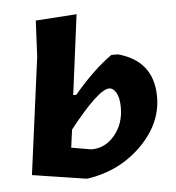

<svg xmlns="http://www.w3.org/2000/svg" viewBox="-42 -507 510 555"><g transform="rotate(-5 213.5 -230.0)"><path d="M31 -16 76 -356 81 -460 200 -468 170 -236H179Q236 -304 290 -342H309Q411 -314 411 -210Q411 -132 347.5 -69Q284 -6 192 8H186ZM275 -246Q244 -246 158 -137L151 -85L209 -75Q249 -75 276.5 -108Q304 -141 304 -188Q304 -216 295.5 -231Q287 -246 275 -246Z"/></g></svg>

Font: Alegreya Sans
Style: Bold Italic
Weight: 700
Italic angle: -7°
Designer: Juan Pablo del Peral
Foundry: Huerta Tipografica
Version: Version 2.007